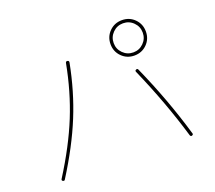

<svg xmlns="http://www.w3.org/2000/svg" viewBox="-128 -973 1256 1122"><g transform="rotate(-20 500.0 -412.5)"><path d="M793.9 -753.9Q767.6 -780.3 730 -780.3Q692.4 -780.3 666 -753.9Q639.6 -727.5 639.6 -689.9Q639.6 -652.3 666 -626Q692.4 -599.6 730 -599.6Q767.6 -599.6 793.9 -626Q820.3 -652.3 820.3 -689.9Q820.3 -727.5 793.9 -753.9ZM808.1 -611.8Q776.4 -580.1 730 -580.1Q683.6 -580.1 651.9 -611.8Q620.1 -643.6 620.1 -689.9Q620.1 -736.3 651.9 -768.1Q683.6 -799.8 730 -799.8Q776.4 -799.8 808.1 -768.1Q839.8 -736.3 839.8 -689.9Q839.8 -643.6 808.1 -611.8ZM722.7 -495.1Q823.2 -270.5 891.6 -38.1Q895.5 -29.3 884.8 -25.4Q877 -22.5 873 -32.2Q805.7 -258.8 705.1 -487.3Q701.2 -496.1 710 -500Q718.8 -503.9 722.7 -495.1ZM85 -35.2Q77.1 -40 82 -47.9Q187.5 -214.8 247.1 -362.3Q306.6 -509.8 337.9 -675.8Q339.8 -686.5 350.1 -684.6Q360.4 -682.6 358.4 -671.9Q326.2 -503.9 265.6 -355.5Q205.1 -207 98.6 -38.1Q93.8 -30.3 85 -35.2Z"/></g></svg>

Font: Rounded-L Mgen+ 2m thin
Style: Regular
Weight: 100
Designer: [Source Han Sans]
Ryoko NISHIZUKA  (kana & ideographs); Paul D. Hunt (Latin, Greek & Cyrillic); Wenlong ZHANG  (bopomofo
Version: Version 1.059.20150602